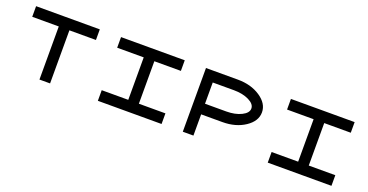

<svg xmlns="http://www.w3.org/2000/svg" viewBox="-33 -1437 4067 2124"><g transform="rotate(20 2000.0 -375.0)"><path d="M562.5 -625V0H437.5V-625H125V-750H875V-625Z M1125 0V-125H1437.5V-625H1125V-750H1875V-625H1562.5V-125H1875V0Z M2125 -750H2500Q2656.2 -750 2765.6 -676.8Q2875 -603.5 2875 -500Q2875 -396.5 2765.6 -323.2Q2656.2 -250 2500 -250H2250V0H2125ZM2250 -625V-375H2500Q2603.5 -375 2676.8 -411.1Q2750 -447.3 2750 -500Q2750 -552.7 2676.8 -588.9Q2603.5 -625 2500 -625Z M3125 0V-125H3437.5V-625H3125V-750H3875V-625H3562.5V-125H3875V0Z"/></g></svg>

Font: Xanmono
Style: Regular
Weight: 400
Designer: GGBotNet
Foundry: GGBotNet
Version: 1.00